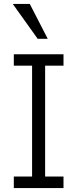

<svg xmlns="http://www.w3.org/2000/svg" viewBox="-20 -950 391 970"><path d="M300.8 0H49.8V-58.1H142.1V-618.2H49.8V-675.8H300.8V-618.2H208V-58.1H300.8ZM170.4 -753.9 44.4 -930.2H130.4L221.2 -753.9Z"/></svg>

Font: Clear Sans Light
Style: Regular
Weight: 300
Foundry: Intel Corporation
Version: Version 1.00